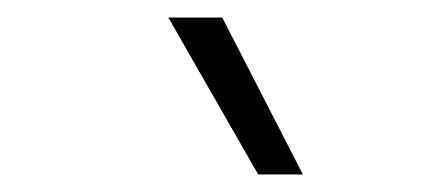

<svg xmlns="http://www.w3.org/2000/svg" viewBox="-20 -828 511 219"><path d="M274.5 -629 172 -808H233.5L325.5 -629Z"/></svg>

Font: Encode Sans SemiCondensed SemiCondensed Light
Style: Regular
Weight: 300
Width: 4
Designer: Multiple Designers
Foundry: Impallari Type
Version: Version 3.000; ttfautohint (v1.8.3) -l 8 -r 50 -G 200 -x 14 